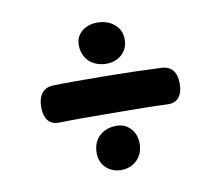

<svg xmlns="http://www.w3.org/2000/svg" viewBox="-64 -658 778 679"><g transform="rotate(-10 325.0 -318.0)"><path d="M520.6 -254.1Q479.6 -256.1 427.6 -256.6Q375.6 -257.1 321.1 -257.6Q266.6 -258.1 217.6 -258.1Q168.6 -258.1 133.6 -257.1Q106.6 -256.1 92.6 -272.8Q78.6 -289.4 78.6 -322Q78.6 -353 92.6 -371.1Q106.6 -389.1 133.6 -390.1Q165.6 -391.1 213.1 -391.1Q260.6 -391.1 315.1 -390.6Q369.6 -390.1 423.1 -388.6Q476.6 -387.1 520.6 -385.1Q547.8 -384.1 561.7 -367.2Q575.6 -350.2 575.6 -320Q575.6 -287.4 561.7 -270.3Q547.8 -253.1 520.6 -254.1ZM319.6 -53.7Q286.7 -53.9 265.1 -74.6Q243.6 -95.3 243.6 -129.1Q243.6 -152.8 253.9 -171.3Q264.3 -189.8 283.9 -200.3Q303.4 -210.8 328.6 -210.8Q359.4 -210.8 379.3 -189.3Q399.1 -167.9 399.1 -135.1Q399.1 -99.2 376.4 -76.4Q353.7 -53.7 319.6 -53.7ZM332.6 -433Q309.7 -433 290 -442.6Q270.3 -452.2 258.9 -471Q247.6 -489.8 247.6 -514.9Q247.6 -545.6 270.2 -563.8Q292.8 -582.1 325.6 -582.1Q361.7 -582.1 386.4 -561.4Q411.1 -540.8 411.1 -506.7Q411.1 -473.8 388.7 -453.4Q366.3 -433 332.6 -433Z"/></g></svg>

Font: Playpen Sans Thai
Style: Regular
Weight: 400
Designer: Sirin Gunkloy, Laura Meseguer, Veronika Burian, José Scaglione
Foundry: TypeTogether
Version: Version 2.000